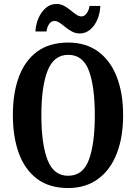

<svg xmlns="http://www.w3.org/2000/svg" viewBox="-20 -940 687 970"><path d="M324 10Q230 10 168 -36Q106 -82 75.5 -165Q45 -248 45 -359Q45 -470 75.5 -552Q106 -634 168 -679.5Q230 -725 325 -725Q414 -725 476 -679.5Q538 -634 570 -551.5Q602 -469 602 -358Q602 -247 570 -164.5Q538 -82 475.5 -36Q413 10 324 10ZM324 -52Q399 -52 429 -132.5Q459 -213 459 -358Q459 -503 429 -583Q399 -663 325 -663Q252 -663 220.5 -583Q189 -503 189 -358Q189 -213 220 -132.5Q251 -52 324 -52ZM383 -771Q362 -771 344 -780.5Q326 -790 311 -802.5Q296 -815 282 -824.5Q268 -834 255 -834Q238 -834 227.5 -817.5Q217 -801 215 -781H159Q161 -818 175 -849.5Q189 -881 212 -900.5Q235 -920 265 -920Q286 -920 303.5 -910.5Q321 -901 336 -888.5Q351 -876 365 -866.5Q379 -857 392 -857Q407 -857 418.5 -873.5Q430 -890 432 -910H487Q485 -872 471.5 -840.5Q458 -809 435 -790Q412 -771 383 -771Z"/></svg>

Font: Noto Serif Hebrew ExtraCondensed
Style: Bold
Weight: 700
Width: 2
Designer: Monotype Design Team
Foundry: Monotype Imaging Inc.
Version: Version 2.004; ttfautohint (v1.8.4.7-5d5b)